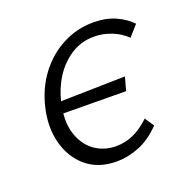

<svg xmlns="http://www.w3.org/2000/svg" viewBox="-87 -502 578 592"><g transform="rotate(-20 202.5 -206.0)"><path d="M201 8Q141 8 102 -24.5Q63 -57 49 -110.5Q35 -164 50 -226Q64 -284 97 -327.5Q130 -371 177 -395.5Q224 -420 278 -420Q318 -420 349 -406.5Q380 -393 401 -371L370 -336Q350 -356 322 -367Q294 -378 265 -378Q223 -378 189.5 -356.5Q156 -335 133.5 -300Q111 -265 101 -222Q88 -164 101 -122.5Q114 -81 144.5 -59Q175 -37 215 -37Q245 -37 272.5 -49.5Q300 -62 326 -87L346 -57Q311 -21 273.5 -6.5Q236 8 201 8ZM301 -186 71 -188 81 -225 313 -230Z"/></g></svg>

Font: Ysabeau Infant Light
Style: Italic
Weight: 300
Italic angle: -12°
Designer: Christian Thalmann (Catharsis Fonts)
Version: Version 2.001;gftools[0.9.30]; featfreeze: ss01,ss02,lnum